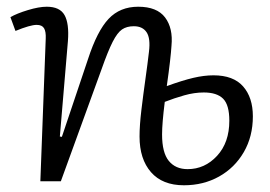

<svg xmlns="http://www.w3.org/2000/svg" viewBox="-20 -539 804 571"><path d="M476 -283Q523 -300 555 -307.5Q587 -315 615 -315Q674 -315 703 -282Q732 -249 732 -193Q732 -133 705 -86.5Q678 -40 631.5 -14Q585 12 527 12Q463 12 429 -27Q395 -66 395 -133Q395 -166 400.5 -212Q406 -258 412.5 -304Q419 -350 423 -385Q428 -425 416 -443Q404 -461 378 -461Q357 -461 343 -451.5Q329 -442 315 -414.5Q301 -387 282 -333L161 0H100L116 -424Q117 -445 111 -455Q105 -465 89 -465Q70 -465 26 -447L11 -488Q30 -499 63 -509Q96 -519 119 -519Q158 -519 172 -494Q186 -469 182 -417L158 -133L164 -132L242 -364Q269 -447 303 -483Q337 -519 391 -519Q447 -519 471 -487Q495 -455 490 -403Q489 -386 485.5 -355.5Q482 -325 476 -283ZM470 -236Q466 -204 464 -180Q462 -156 462 -139Q462 -85 482 -60.5Q502 -36 538 -36Q589 -36 625.5 -75.5Q662 -115 662 -180Q662 -227 643.5 -245.5Q625 -264 586 -264Q558 -264 528 -255.5Q498 -247 470 -236Z"/></svg>

Font: Literata 12pt Light
Style: Italic
Weight: 300
Italic angle: -2°
Designer: Latin by Veronika Burian and Jose Scaglione. Greek by Irene Vlachou. Cyrillic by Vera Evstafieva
Foundry: TypeTogether
Version: Version 3.002